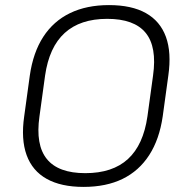

<svg xmlns="http://www.w3.org/2000/svg" viewBox="-20 -727 734 754"><path d="M308 7Q220 7 163.5 -24.5Q107 -56 84.5 -118Q62 -180 75 -270L97 -430Q110 -521 150 -582.5Q190 -644 255 -675.5Q320 -707 408 -707Q497 -707 553 -675.5Q609 -644 631.5 -582.5Q654 -521 641 -430L619 -270Q606 -180 566 -118Q526 -56 461.5 -24.5Q397 7 308 7ZM315 -47Q422 -47 482.5 -102.5Q543 -158 559 -270L581 -430Q597 -543 552 -598Q507 -653 401 -653Q295 -653 234 -597.5Q173 -542 157 -430L135 -270Q119 -158 164 -102.5Q209 -47 315 -47Z"/></svg>

Font: Pathway Extreme 8pt Thin
Style: Italic
Weight: 100
Italic angle: -8°
Designer: Eduardo Rodriguez Tunni
Foundry: Eduardo Rodriguez Tunni
Version: Version 1.000